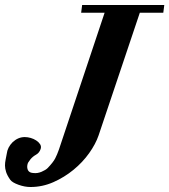

<svg xmlns="http://www.w3.org/2000/svg" viewBox="-116 -710 678 769"><path d="M-89 -94Q-86 -120 -65 -141Q-43 -161 -17 -161Q-5 -161 7 -157.5Q19 -154 29 -147.5Q39 -141 44.5 -132.5Q50 -124 47 -114Q42 -98 28.5 -90.5Q15 -83 6 -72Q-1 -63 -3.5 -58.5Q-6 -54 -7 -45Q-8 -18 18 -17Q34 -15 50.5 -22Q67 -29 75 -37Q97 -60 105 -75.5Q113 -91 120 -111L303 -659H209L213 -690H542L538 -659H444L279 -168Q267 -133 241 -96.5Q215 -60 178.5 -30Q142 0 98 19.5Q54 39 6 39Q-17 39 -42 30Q-67 21 -75 10Q-87 -7 -91.5 -21Q-96 -35 -96 -47Q-96 -59 -93.5 -70.5Q-91 -82 -89 -94Z"/></svg>

Font: DG Didot
Style: Bold Italic
Weight: 700
Designer: David Gatwood, Takis Katsoulidis, and George D. Matthiopoulos
Foundry: David Gatwood
Version: Version 1.0